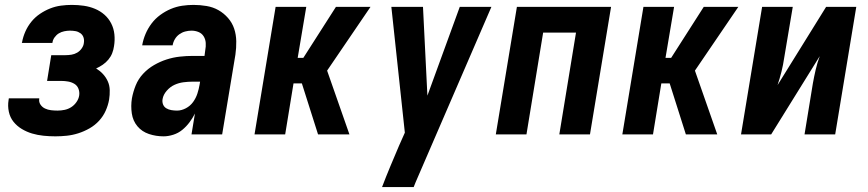

<svg xmlns="http://www.w3.org/2000/svg" viewBox="-20 -548 3540 783"><path d="M206 8Q181 8 157 5.5Q133 3 111 -3.5Q89 -10 69 -22Q49 -34 35 -51.5Q21 -69 16 -92.5Q11 -116 15 -140L16 -147H140V-145Q138 -132 145 -121.5Q152 -111 163.5 -105.5Q175 -100 188.5 -98.5Q202 -97 215 -97Q229 -97 243.5 -100Q258 -103 270.5 -111Q283 -119 292 -132Q301 -145 303 -159Q305 -173 300 -186Q295 -199 283.5 -206Q272 -213 258 -215.5Q244 -218 230 -218H172L189 -323H247Q259 -323 271.5 -325Q284 -327 295 -333.5Q306 -340 313.5 -351Q321 -362 322 -373Q324 -385 320.5 -395.5Q317 -406 308 -412.5Q299 -419 288 -421Q277 -423 265 -423Q254 -423 242 -420.5Q230 -418 220 -412Q210 -406 202.5 -395.5Q195 -385 194 -374L193 -373H69L70 -376Q74 -398 83.5 -419.5Q93 -441 108 -459.5Q123 -478 143 -491.5Q163 -505 184.5 -513.5Q206 -522 228.5 -525Q251 -528 273 -528Q298 -528 322 -524.5Q346 -521 367.5 -512Q389 -503 406 -488Q423 -473 433.5 -452.5Q444 -432 446.5 -408Q449 -384 445 -360Q443 -345 437.5 -331Q432 -317 422 -305Q412 -293 399 -284Q386 -275 372 -269Q388 -259 400 -246Q412 -233 419.5 -216.5Q427 -200 427.5 -180.5Q428 -161 425 -142Q421 -119 411 -96.5Q401 -74 384 -55.5Q367 -37 345 -24.5Q323 -12 299.5 -4.5Q276 3 252.5 5.5Q229 8 206 8Z M647 8Q616 8 587.5 -1.5Q559 -11 540.5 -33Q522 -55 517.5 -85.5Q513 -116 518 -147Q523 -174 533.5 -200Q544 -226 563.5 -247Q583 -268 608 -282.5Q633 -297 659.5 -305.5Q686 -314 713 -317Q740 -320 766 -320H814L817 -343Q820 -358 819 -373Q818 -388 810.5 -400Q803 -412 789.5 -417.5Q776 -423 761 -423Q748 -423 735 -419.5Q722 -416 711 -408Q700 -400 693 -388Q686 -376 684 -363H560V-364Q564 -387 573.5 -409.5Q583 -432 598 -452Q613 -472 633.5 -487Q654 -502 676.5 -511.5Q699 -521 722.5 -524.5Q746 -528 769 -528Q796 -528 822.5 -523.5Q849 -519 871 -506.5Q893 -494 910 -474.5Q927 -455 935 -431Q943 -407 943.5 -380Q944 -353 940 -325L886 0H761L775 -85Q766 -67 753 -49.5Q740 -32 723.5 -18.5Q707 -5 686.5 1.5Q666 8 647 8ZM702 -97Q720 -97 738 -106.5Q756 -116 767.5 -132Q779 -148 785 -166.5Q791 -185 794 -203L796 -215H766Q747 -215 728 -212.5Q709 -210 691.5 -202Q674 -194 660 -178Q646 -162 643 -144Q641 -132 645 -122Q649 -112 658 -106.5Q667 -101 678.5 -99Q690 -97 702 -97Z M1277 0 1211 -208H1177L1143 0H1018L1104 -520H1229L1194 -312H1217L1350 -520H1491L1314 -260L1405 0Z M1667 215H1538Q1554 173 1571.5 131Q1589 89 1607 47L1631 -7L1576 -520H1705L1723 -158L1855 -520H1984L1675 195Z M2002 0 2088 -520H2472L2386 0H2261L2329 -415H2195L2127 0Z M2777 0 2711 -208H2677L2643 0H2518L2604 -520H2729L2694 -312H2717L2850 -520H2991L2814 -260L2905 0Z M3002 0 3088 -520H3213L3178 -312Q3174 -284 3167 -256Q3160 -228 3151 -201L3349 -520H3472L3386 0H3261L3295 -208Q3300 -236 3306.5 -264Q3313 -292 3323 -319L3125 0Z"/></svg>

Font: Iosevka Extrabold Oblique
Style: Regular
Weight: 800
Italic angle: -9°
Monospace: yes
Designer: Belleve Invis
Foundry: Belleve Invis
Version: Version 32.5.0; ttfautohint (v1.8.4)